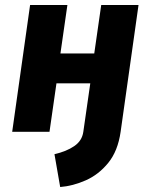

<svg xmlns="http://www.w3.org/2000/svg" viewBox="-20 -530 606 772"><path d="M222 222 199 90Q247 79 278.5 57.5Q310 36 315 0H465Q454 77 415.5 124.5Q377 172 325 195Q273 218 222 222ZM29 0 101 -510H251L223 -315H359L387 -510H537L465 0H315L343 -195H207L179 0Z"/></svg>

Font: Finlandica
Style: Italic
Weight: 400
Italic angle: -8°
Designer: Niklas Ekholm, Juho Hiilivirta, Jaakko Suomalainen
Foundry: Helsinki Type Studio
Version: Version 1.064